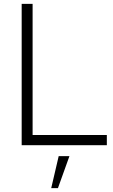

<svg xmlns="http://www.w3.org/2000/svg" viewBox="-20 -757 587 1001"><path d="M93 0V-737H150V-53H537V0ZM247 224 286 57H342L282 224Z"/></svg>

Font: Tomorrow Light
Style: Regular
Weight: 300
Designer: Tony de Marco, Monica Rizzolli
Foundry: Just in Type
Version: Version 2.002